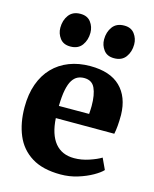

<svg xmlns="http://www.w3.org/2000/svg" viewBox="-122 -895 793 988"><g transform="rotate(15 274.5 -401.5)"><path d="M296 11Q201 11 142 -25.8Q83 -62.5 55.8 -127.2Q28.5 -192 28.5 -276.5Q28.5 -345.5 48 -399.8Q67.5 -454 103.5 -491.2Q139.5 -528.5 189.8 -548Q240 -567.5 301.5 -567.5Q407.5 -567.5 462 -514.2Q516.5 -461 518.5 -365.5Q518.5 -331.5 516.2 -306.5Q514 -281.5 510 -263H198.5Q201 -220 211.5 -187.2Q222 -154.5 240 -132.5Q258 -110.5 283.5 -99.2Q309 -88 342 -88Q381.5 -88 421.5 -101.5Q461.5 -115 484 -129L511.5 -70Q496.5 -53.5 463.5 -34.8Q430.5 -16 387 -2.5Q343.5 11 296 11ZM197.5 -327.5 358.5 -328Q359 -339 359.8 -349.5Q360.5 -360 360.5 -370.5Q360.5 -430.5 344.5 -465.2Q328.5 -500 287 -500Q268 -500 252.2 -492.5Q236.5 -485 224.5 -466.5Q212.5 -448 205.5 -414.2Q198.5 -380.5 197.5 -327.5ZM174 -638Q137.5 -638 119 -662.8Q100.5 -687.5 100.5 -718.5Q100.5 -758 121.2 -786Q142 -814 182.5 -814H183.5Q220 -814 238.5 -789.2Q257 -764.5 257 -733Q257 -694 236.5 -666Q216 -638 175 -638ZM407 -638Q370.5 -638 352 -662.8Q333.5 -687.5 333.5 -718.5Q333.5 -758 354.2 -786Q375 -814 416 -814H417Q453 -814 471.5 -789.2Q490 -764.5 490 -733Q490 -694 469.5 -666Q449 -638 408 -638Z"/></g></svg>

Font: Merriweather 24pt Black
Style: Regular
Weight: 900
Designer: Eben Sorkin
Foundry: Eben Sorkin
Version: Version 2.100